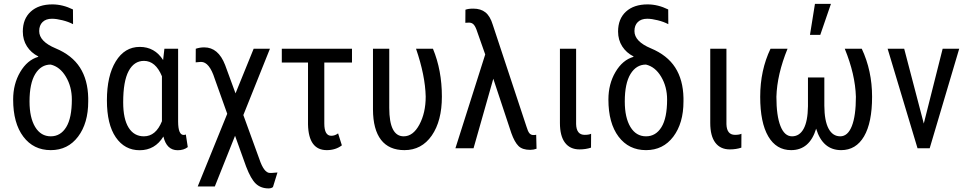

<svg xmlns="http://www.w3.org/2000/svg" viewBox="-20 -787 5136 1019"><path d="M101.1 -619.6C101.1 -590 108.4 -563.8 123 -541C137.7 -518.2 157.6 -500.5 182.6 -487.8L183.1 -485.4C144.4 -474.3 112.5 -447.5 87.4 -405C62.3 -362.5 49.8 -313.8 49.8 -258.8C49.8 -175.1 67.8 -109.5 103.8 -61.8C139.7 -14.1 188.3 9.8 249.5 9.8C310.1 9.8 358.3 -14.1 394.3 -61.8C430.3 -109.5 448.2 -171.7 448.2 -248.5V-267.1C446.9 -331.2 432.3 -385.1 404.3 -428.7C376.3 -472.3 333.3 -506.3 275.1 -530.5C217 -554.8 188 -585.3 188 -622.1C188 -642.3 193.9 -658.2 205.8 -669.9C217.7 -681.6 234.4 -687.5 255.9 -687.5C271.8 -687.5 290.4 -684.8 311.8 -679.4C333.1 -674.1 351.7 -667.2 367.7 -658.7L367.2 -736.8C330.7 -754.7 294.3 -763.7 257.8 -763.7C209.3 -763.7 171.1 -750.9 143.1 -725.3C115.1 -699.8 101.1 -664.6 101.1 -619.6ZM136.7 -248.5C136.7 -312.7 146.9 -361.3 167.2 -394.5C187.6 -427.7 214.8 -444.3 249 -444.3C281.9 -436.5 308.8 -415 329.8 -379.6C350.8 -344.3 361.3 -304 361.3 -258.8C361.3 -193.4 351.3 -144.4 331.3 -112.1C311.3 -79.7 284 -63.5 249.5 -63.5C214.4 -63.5 186.8 -80 166.7 -113C146.7 -146.1 136.7 -191.2 136.7 -248.5Z M925.3 -528.3H852.5L845.7 -468.3C816.1 -514.8 774.7 -538.1 721.7 -538.1C668.3 -538.1 625.9 -512.5 594.5 -461.4C563.1 -410.3 547.4 -341.3 547.4 -254.4C547.4 -169.4 563.1 -104.1 594.5 -58.3C625.9 -12.6 668.1 10.3 721.2 10.3C775.6 10.3 817.5 -14 847.2 -62.5C858.6 -14 883.8 10.3 922.9 10.3C944.7 10.3 962.6 4.7 976.6 -6.3L966.3 -73.2C963.1 -71.6 959.1 -70.8 954.6 -70.8C935.4 -70.8 925.6 -94.2 925.3 -141.1ZM633.8 -244.1C633.8 -318.4 643.4 -373.5 662.6 -409.7C681.8 -445.8 709 -463.9 744.1 -463.9C785.2 -463.9 816.9 -436.7 839.4 -382.3V-143.6C817.9 -90.2 786 -63.5 743.7 -63.5C708.8 -63.5 681.8 -78.9 662.6 -109.6C643.4 -140.4 633.8 -185.2 633.8 -244.1Z M1064 -535.6C1048.7 -535.6 1033.7 -533.2 1019 -528.3L1018.6 -456.1L1046.9 -458.5C1076.5 -458.5 1100.7 -428.7 1119.6 -369.1L1186 -183.1L1029.3 202.6H1120.1L1227.5 -66.4L1286.1 96.7C1303.1 141.3 1320.4 171.8 1338.1 188.2C1355.9 204.7 1378.3 212.9 1405.3 212.9C1415.4 212.9 1423.2 210.4 1428.7 205.6L1452.6 128.4L1421.4 130.9H1412.1C1391.3 130.5 1372.7 106 1356.4 57.1L1271.5 -176.3L1412.6 -528.3H1326.2L1230 -291.5L1174.8 -441.9C1150.7 -504.4 1113.8 -535.6 1064 -535.6Z M1848.1 -455.1V-528.3H1475.6V-455.1H1614.7V-126.5C1616.7 -35.6 1649.9 9.8 1714.4 9.8C1745.6 9.8 1772.3 1.3 1794.4 -15.6L1774.4 -79.1C1763 -70.6 1751 -66.4 1738.3 -66.4C1713.5 -66.4 1701.2 -88.1 1701.2 -131.3V-455.1Z M2045.9 -528.3H1959.5V-206.1C1959.8 -135.1 1974 -81.4 2002.2 -44.9C2030.4 -8.5 2071.8 9.8 2126.5 9.8C2187.3 9.8 2235.7 -16 2271.5 -67.6C2307.3 -119.2 2325.2 -188.2 2325.2 -274.4C2325.2 -367.5 2309.4 -452.1 2277.8 -528.3H2188C2220.5 -433.6 2237.6 -349 2239.3 -274.4C2239.3 -216.8 2228.1 -167.2 2205.8 -125.7C2183.5 -84.2 2155.8 -63.5 2122.6 -63.5C2071.5 -63.5 2045.9 -113.8 2045.9 -214.4Z M2492.2 -741.2C2474.3 -741.2 2460.3 -739.3 2450.2 -735.4L2449.7 -666L2469.2 -667C2479.7 -667 2488.1 -663.3 2494.6 -656C2501.1 -648.7 2507.3 -635.7 2513.2 -617.2L2555.2 -498L2397 0H2493.2L2598.1 -369.1L2693.8 -80.6C2705.2 -48.7 2717.9 -25.9 2731.7 -12.2C2745.5 1.5 2766.3 8.3 2793.9 8.3C2805.7 8.3 2816.9 6.3 2827.6 2.4L2825.7 -71.8C2822.4 -70.8 2817.4 -70.3 2810.5 -70.3C2802.1 -70.3 2795.2 -73.5 2789.8 -79.8C2784.4 -86.2 2779.3 -97.7 2774.4 -114.3L2595.2 -655.8C2586.1 -686 2573.2 -707.8 2556.6 -721.2C2540 -734.5 2518.6 -741.2 2492.2 -741.2Z M3037.6 -528.3H2951.7V-134.3C2951.7 -88.4 2960.6 -53.5 2978.5 -29.8C2996.4 -6 3022.1 5.9 3055.7 5.9C3077.8 5.9 3098.1 2.8 3116.7 -3.4L3117.2 -77.1C3109.4 -73.2 3098 -71.3 3083 -71.3C3053.7 -71.3 3038.6 -90.3 3037.6 -128.4Z M3260.3 -619.6C3260.3 -590 3267.6 -563.8 3282.2 -541C3296.9 -518.2 3316.7 -500.5 3341.8 -487.8L3342.3 -485.4C3303.5 -474.3 3271.6 -447.5 3246.6 -405C3221.5 -362.5 3209 -313.8 3209 -258.8C3209 -175.1 3227 -109.5 3262.9 -61.8C3298.9 -14.1 3347.5 9.8 3408.7 9.8C3469.2 9.8 3517.5 -14.1 3553.5 -61.8C3589.4 -109.5 3607.4 -171.7 3607.4 -248.5V-267.1C3606.1 -331.2 3591.5 -385.1 3563.5 -428.7C3535.5 -472.3 3492.4 -506.3 3434.3 -530.5C3376.2 -554.8 3347.2 -585.3 3347.2 -622.1C3347.2 -642.3 3353.1 -658.2 3365 -669.9C3376.9 -681.6 3393.6 -687.5 3415 -687.5C3431 -687.5 3449.6 -684.8 3470.9 -679.4C3492.3 -674.1 3510.9 -667.2 3526.9 -658.7L3526.4 -736.8C3489.9 -754.7 3453.5 -763.7 3417 -763.7C3368.5 -763.7 3330.2 -750.9 3302.2 -725.3C3274.3 -699.8 3260.3 -664.6 3260.3 -619.6ZM3295.9 -248.5C3295.9 -312.7 3306.1 -361.3 3326.4 -394.5C3346.8 -427.7 3374 -444.3 3408.2 -444.3C3441.1 -436.5 3468 -415 3489 -379.6C3510 -344.3 3520.5 -304 3520.5 -258.8C3520.5 -193.4 3510.5 -144.4 3490.5 -112.1C3470.5 -79.7 3443.2 -63.5 3408.7 -63.5C3373.5 -63.5 3345.9 -80 3325.9 -113C3305.9 -146.1 3295.9 -191.2 3295.9 -248.5Z M3835.4 -528.3H3749.5V-134.3C3749.5 -88.4 3758.5 -53.5 3776.4 -29.8C3794.3 -6 3820 5.9 3853.5 5.9C3875.7 5.9 3896 2.8 3914.6 -3.4L3915 -77.1C3907.2 -73.2 3895.8 -71.3 3880.9 -71.3C3851.6 -71.3 3836.4 -90.3 3835.4 -128.4Z M4159.7 -528.3H4069.3C4032.9 -452.1 4014.6 -367.2 4014.6 -273.4C4014.6 -182 4028.9 -111.9 4057.4 -63.2C4085.9 -14.6 4126.3 9.8 4178.7 9.8C4244.1 9.8 4288.4 -28.2 4311.5 -104C4334.6 -28.2 4378.9 9.8 4444.3 9.8C4496.7 9.8 4537.2 -14.6 4565.7 -63.2C4594.2 -111.9 4608.4 -182 4608.4 -273.4C4608.4 -365.6 4590.2 -450.5 4553.7 -528.3H4463.4C4500.5 -437.5 4520.2 -352.5 4522.5 -273.4C4522.5 -206.1 4515.3 -154.2 4501 -117.9C4486.7 -81.6 4466.1 -63.5 4439.5 -63.5C4412.8 -63.5 4392.1 -77.1 4377.4 -104.5C4362.8 -131.8 4355.3 -172.4 4355 -226.1V-376H4268.1V-223.1C4267.4 -170.1 4259.8 -130.2 4245.1 -103.5C4230.5 -76.8 4210 -63.5 4183.6 -63.5C4156.9 -63.5 4136.4 -81.7 4122.1 -118.2C4107.7 -154.6 4100.6 -206.4 4100.6 -273.4C4102.9 -352.5 4122.6 -437.5 4159.7 -528.3ZM4305.2 -766.6 4278.8 -602.1H4333.5L4390.1 -766.6Z M4882.8 -131.3 4778.8 -528.3H4690.9L4849.6 0H4914.1L5070.8 -528.3H4982.9Z"/></svg>

Font: Roboto Condensed
Style: Regular
Weight: 400
Designer: Google
Version: Version 2.134; 2016